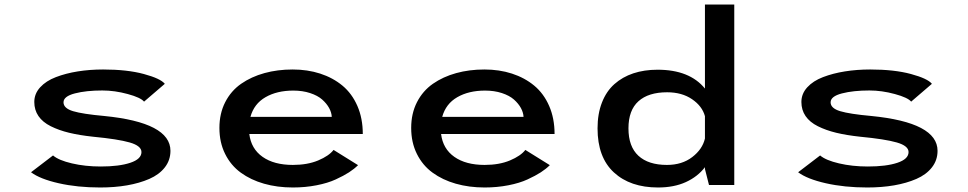

<svg xmlns="http://www.w3.org/2000/svg" viewBox="-20 -820 4290 851"><path d="M424 11Q323 11 240.2 -7.8Q157.5 -26.5 117.5 -56.5L215 -131Q240 -109.5 298.8 -95.8Q357.5 -82 426.5 -82Q508 -82 557.5 -98.5Q607 -115 607 -146Q607 -173.5 555 -188.5Q503 -203.5 392.5 -214Q332 -220.5 286.5 -231.5Q241 -242.5 205 -260.5Q169 -278.5 150.5 -305.5Q132 -332.5 132 -368Q132 -404.5 158 -433Q184 -461.5 227.8 -478.2Q271.5 -495 324.8 -503.5Q378 -512 437 -512Q543.5 -512 617.5 -492Q691.5 -472 710.5 -448.5L618.5 -369.5Q604 -387.5 546.2 -403.2Q488.5 -419 433.5 -419Q362 -419 311.8 -406Q261.5 -393 261.5 -366.5Q261.5 -340 304 -327.2Q346.5 -314.5 441.5 -306Q735.5 -277 735.5 -151.5Q735.5 -110 710.5 -78Q685.5 -46 641.8 -27Q598 -8 543.2 1.5Q488.5 11 424 11Z M1567 -88Q1550.5 -71.5 1527 -56.2Q1503.5 -41 1468.2 -24.8Q1433 -8.5 1383.2 1.2Q1333.5 11 1278 11Q1209 11 1150.2 -5.8Q1091.5 -22.5 1047.2 -54.8Q1003 -87 977.8 -137.8Q952.5 -188.5 952.5 -253Q952.5 -317 978.2 -367.2Q1004 -417.5 1049 -448.8Q1094 -480 1152 -496Q1210 -512 1277 -512Q1343 -512 1399.2 -493.8Q1455.5 -475.5 1497.8 -440.5Q1540 -405.5 1564 -350.5Q1588 -295.5 1588 -226H1085Q1093 -160.5 1143.8 -124.8Q1194.5 -89 1278 -89Q1343 -89 1390.5 -109Q1438 -129 1458.5 -155.5ZM1280 -418.5Q1207.5 -418.5 1156.8 -389.2Q1106 -360 1090 -302H1450.5Q1449.5 -321.5 1438.8 -341.2Q1428 -361 1408 -378.8Q1388 -396.5 1354.5 -407.5Q1321 -418.5 1280 -418.5Z M2417 -88Q2400.5 -71.5 2377 -56.2Q2353.5 -41 2318.2 -24.8Q2283 -8.5 2233.2 1.2Q2183.5 11 2128 11Q2059 11 2000.2 -5.8Q1941.5 -22.5 1897.2 -54.8Q1853 -87 1827.8 -137.8Q1802.5 -188.5 1802.5 -253Q1802.5 -317 1828.2 -367.2Q1854 -417.5 1899 -448.8Q1944 -480 2002 -496Q2060 -512 2127 -512Q2193 -512 2249.2 -493.8Q2305.5 -475.5 2347.8 -440.5Q2390 -405.5 2414 -350.5Q2438 -295.5 2438 -226H1935Q1943 -160.5 1993.8 -124.8Q2044.5 -89 2128 -89Q2193 -89 2240.5 -109Q2288 -129 2308.5 -155.5ZM2130 -418.5Q2057.5 -418.5 2006.8 -389.2Q1956 -360 1940 -302H2300.5Q2299.5 -321.5 2288.8 -341.2Q2278 -361 2258 -378.8Q2238 -396.5 2204.5 -407.5Q2171 -418.5 2130 -418.5Z M2894.5 -511Q3036.5 -511 3104.5 -427.5V-800H3234.5V0H3122.5L3104.5 -71V-79Q3072.5 -37 3020 -13Q2967.5 11 2896.5 11Q2773.5 11 2701 -55.8Q2628.5 -122.5 2628.5 -251Q2628.5 -315.5 2648 -365.5Q2667.5 -415.5 2703.2 -447.2Q2739 -479 2787.2 -495Q2835.5 -511 2894.5 -511ZM2936 -89Q3003 -89 3048.2 -123.8Q3093.5 -158.5 3104.5 -206V-305Q3092.5 -349.5 3047.5 -380.2Q3002.5 -411 2937 -411Q2854 -411 2809.8 -371.2Q2765.5 -331.5 2765.5 -251Q2765.5 -170.5 2809.5 -129.8Q2853.5 -89 2936 -89Z M3824 11Q3723 11 3640.2 -7.8Q3557.5 -26.5 3517.5 -56.5L3615 -131Q3640 -109.5 3698.8 -95.8Q3757.5 -82 3826.5 -82Q3908 -82 3957.5 -98.5Q4007 -115 4007 -146Q4007 -173.5 3955 -188.5Q3903 -203.5 3792.5 -214Q3732 -220.5 3686.5 -231.5Q3641 -242.5 3605 -260.5Q3569 -278.5 3550.5 -305.5Q3532 -332.5 3532 -368Q3532 -404.5 3558 -433Q3584 -461.5 3627.8 -478.2Q3671.5 -495 3724.8 -503.5Q3778 -512 3837 -512Q3943.5 -512 4017.5 -492Q4091.5 -472 4110.5 -448.5L4018.5 -369.5Q4004 -387.5 3946.2 -403.2Q3888.5 -419 3833.5 -419Q3762 -419 3711.8 -406Q3661.5 -393 3661.5 -366.5Q3661.5 -340 3704 -327.2Q3746.5 -314.5 3841.5 -306Q4135.5 -277 4135.5 -151.5Q4135.5 -110 4110.5 -78Q4085.5 -46 4041.8 -27Q3998 -8 3943.2 1.5Q3888.5 11 3824 11Z"/></svg>

Font: League Mono Wide Medium
Style: Regular
Weight: 500
Width: 8
Designer: Tyler Finck
Foundry: The League of Moveable Type / Tyler Finck
Version: Version 2.210